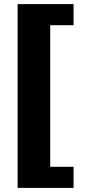

<svg xmlns="http://www.w3.org/2000/svg" viewBox="-20 -757 429 937"><path d="M339 -737V-634H225V57H339V160H66V-737Z"/></svg>

Font: Archicoco
Style: Regular
Weight: 400
Designer: Hector Gatti
Foundry: Hector Gatti
Version: 1.002